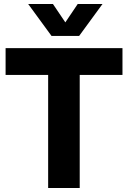

<svg xmlns="http://www.w3.org/2000/svg" viewBox="-20 -941 641 961"><path d="M8 -566V-700H593V-566H379V0H221V-566ZM121 -921H245L307 -829L369 -921H493L376 -761H238Z"/></svg>

Font: Trueno
Style: SBd
Weight: 600
Designer: Julieta Ulanovsky
Foundry: Julieta Ulanovsky
Version: Version 3.001b